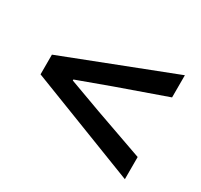

<svg xmlns="http://www.w3.org/2000/svg" viewBox="-99 -669 706 675"><g transform="rotate(30 254.5 -332.0)"><path d="M34 -292 475 -121V-211L277 -281L143 -330V-334L277 -383L475 -453V-543L34 -372Z"/></g></svg>

Font: Cambridge Sans Medium
Style: Regular
Weight: 500
Version: Version 2.020;PS 002.020;hotconv 1.0.88;makeotf.lib2.5.64775